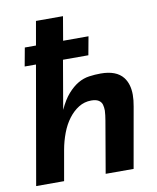

<svg xmlns="http://www.w3.org/2000/svg" viewBox="-79 -750 665 812"><g transform="rotate(-10 253.5 -344.0)"><path d="M429 0H309L347 -221.5Q351 -244.5 352 -264Q352 -277.5 348.8 -289.5Q345.5 -301.5 334.2 -308.8Q323 -316 302.5 -316Q273 -316 248.5 -300.8Q224 -285.5 204.8 -260Q185.5 -234.5 172.8 -200.8Q160 -167 153.5 -130.5L130.5 0H10.5L99 -506.5H50.5L65 -585.5H113L131 -688H247L229.5 -585.5H338.5L324 -506.5H215L179 -297.5Q198 -339 219.8 -363.5Q241.5 -388 264.2 -401.2Q287 -414.5 312 -418Q337 -421.5 361.5 -421.5Q428.5 -421.5 457.5 -385Q480 -356 480 -309.5Q480 -287 475 -260Z"/></g></svg>

Font: Lucymar Sans SemiBold
Style: Italic
Weight: 600
Italic angle: -10°
Foundry: The League of Moveable Type (original font) / Main changes by Cristiano Sobral with portions from Mirco Monsees
Version: Version 2.00;August 30, 2020;FontCreator 13.0.0.2681 64-bit